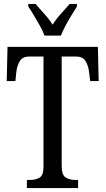

<svg xmlns="http://www.w3.org/2000/svg" viewBox="-20 -951 534 971"><path d="M116 0V-41H131Q160 -41 180 -52.5Q200 -64 200 -108V-665H127Q93 -665 79 -640Q65 -615 62 -582L58 -541H14L18 -714H475L479 -541H436L431 -582Q428 -615 414 -640Q400 -665 365 -665H292V-113Q292 -66 312 -53.5Q332 -41 360 -41H375V0ZM205 -771Q197 -794 182 -820.5Q167 -847 151.5 -873Q136 -899 123 -918V-931H160Q181 -906 204.5 -880.5Q228 -855 246 -826Q264 -855 287.5 -880.5Q311 -906 332 -931H369V-918Q357 -899 341 -873Q325 -847 311 -820.5Q297 -794 288 -771Z"/></svg>

Font: Noto Serif Thai ExtraCondensed
Style: Regular
Weight: 400
Width: 2
Designer: Monotype Design Team
Foundry: Monotype Imaging Inc.
Version: Version 2.002; ttfautohint (v1.8.4.7-5d5b)